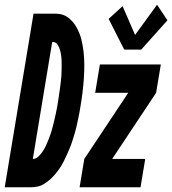

<svg xmlns="http://www.w3.org/2000/svg" viewBox="-64 -793 729 813"><path d="M462 -583 396 -713 455 -767 508 -645 601 -773 645 -707 534 -583ZM-44 0 78 -735H176Q205 -734 226 -717.5Q247 -701 260.5 -676.5Q274 -652 280.5 -626Q287 -600 290 -572.5Q293 -545 293 -516.5Q293 -488 291 -459.5Q289 -431 285.5 -402Q282 -373 277 -344Q275 -329 272 -314.5Q269 -300 266 -285Q263 -270 259.5 -255Q256 -240 251.5 -225.5Q247 -211 242.5 -196.5Q238 -182 232 -167.5Q226 -153 219.5 -138.5Q213 -124 206 -110Q199 -96 190 -82.5Q181 -69 171 -57Q161 -45 149 -34Q137 -23 123 -14.5Q109 -6 94.5 -3Q80 0 65 0ZM75 -120Q88 -120 99 -130.5Q110 -141 118 -153.5Q126 -166 131.5 -178.5Q137 -191 142.5 -204.5Q148 -218 152 -231Q156 -244 159.5 -257.5Q163 -271 166 -284Q169 -297 172 -310.5Q175 -324 177.5 -337.5Q180 -351 182 -364Q184 -378 186 -391.5Q188 -405 190 -419Q192 -433 193.5 -446.5Q195 -460 196 -473.5Q197 -487 197 -500.5Q197 -514 197 -527.5Q197 -541 195.5 -554Q194 -567 190.5 -580Q187 -593 180 -604Q173 -615 160 -615H157ZM273 0 293 -120 479 -400H339L359 -520H617L597 -400L411 -120H551L531 0Z"/></svg>

Font: Iosevka SS04 Heavy Extended
Style: Italic
Weight: 900
Width: 7
Italic angle: -9°
Monospace: yes
Designer: Belleve Invis
Foundry: Belleve Invis
Version: Version 19.0.0; ttfautohint (v1.8.4)